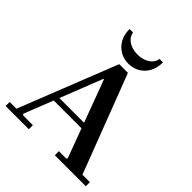

<svg xmlns="http://www.w3.org/2000/svg" viewBox="-231 -1018 1170 1170"><g transform="rotate(45 354.5 -433.0)"><path d="M8 0V-35H66L317 -670H392L635 -35H699V0H432V-35H494L501 -42L317 -538H312L117 -42L125 -35H208V0ZM172 -231V-266H483V-231ZM468 -866H498Q498 -818 479 -783.5Q460 -749 427.5 -730Q395 -711 354 -711Q314 -711 281.5 -730Q249 -749 229.5 -783.5Q210 -818 210 -866H240Q245 -840 262 -823Q279 -806 303.5 -798Q328 -790 354 -790Q380 -790 404.5 -798Q429 -806 446.5 -823Q464 -840 468 -866Z"/></g></svg>

Font: Brygada 1918 SemiBold
Style: Regular
Weight: 600
Designer: Mateusz Machalski | Borys Kosmynka | Przemek Hoffer
Foundry: NIEPODLEGLA 2018
Version: Version 3.006